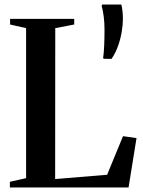

<svg xmlns="http://www.w3.org/2000/svg" viewBox="-20 -826 628 846"><path d="M23.5 0V-25L95 -41V-702L24.5 -718V-743H307V-718L223.5 -702L223 -37L452 -56L522 -226L581.5 -217.5L546.5 0ZM471.5 -566.5 436.5 -567 434.5 -571Q438 -595 439.2 -628.2Q440.5 -661.5 440.5 -695.5Q440.5 -726.5 436.8 -754.8Q433 -783 428 -799.5L430 -806H514.5Q517.5 -795.5 519.5 -779Q521.5 -762.5 521.5 -742.5Q521.5 -716.5 516.2 -685.2Q511 -654 500 -623.2Q489 -592.5 471.5 -566.5Z"/></svg>

Font: Merriweather 120pt SemiBold
Style: Regular
Weight: 600
Version: Version 2.100